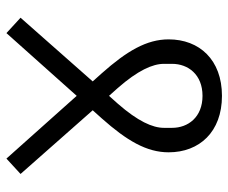

<svg xmlns="http://www.w3.org/2000/svg" viewBox="-78 -644 727 612"><g transform="rotate(-90 286.0 -338.5)"><path d="M286 5C401 5 466 -67 466 -165C466 -235 429 -298 358 -378L332 -407L535 -637L486 -682L286 -458L86 -682L37 -637L240 -407L214 -378C143 -298 106 -235 106 -165C106 -67 171 5 286 5ZM184 -154V-180C184 -216 205 -263 261 -327L286 -355L311 -327C367 -263 388 -216 388 -180V-154C388 -103 354 -57 286 -57C218 -57 184 -103 184 -154Z"/></g></svg>

Font: IBM Plex Devanagari
Style: Regular
Weight: 400
Designer: Mike Abbink, Paul van der Laan, Pieter van Rosmalen, Erin McLaughlin
Foundry: Bold Monday
Version: Version 1.0